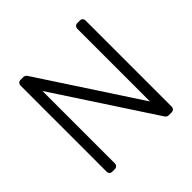

<svg xmlns="http://www.w3.org/2000/svg" viewBox="-176 -868 1035 1035"><g transform="rotate(-45 342.0 -350.0)"><path d="M157 -22Q157 -12 150.5 -6Q144 0 134 0H116Q106 0 100 -6Q94 -12 94 -22V-677Q94 -687 100 -693.5Q106 -700 116 -700H137Q150 -700 158 -688L527 -124V-677Q527 -687 533 -693.5Q539 -700 549 -700H567Q578 -700 584 -694Q590 -688 590 -677V-23Q590 -13 584 -6.5Q578 0 568 0H546Q533 0 525 -12L157 -574Z"/></g></svg>

Font: Hezaedrus Light
Style: Regular
Weight: 300
Designer: Hubert & Fischer
Foundry: Hubert & Fischer
Version: Version 1.10;September 3, 2019;FontCreator 11.5.0.2425 64-bi